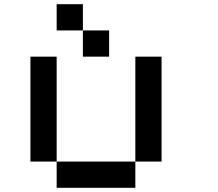

<svg xmlns="http://www.w3.org/2000/svg" viewBox="-20 -895 1040 915"><path d="M250 -875H375V-750H250ZM375 -750H500V-625H375ZM625 -625H750V-125H625ZM250 -125H625V0H250ZM125 -625H250V-125H125Z"/></svg>

Font: Pixel Operator Mono 8
Style: Regular
Weight: 400
Monospace: yes
Designer: Jayvee Enaguas (HarvettFox96)
Foundry: The Grandoplex Project
Version: Version 1.5.0 (October 25, 2015)